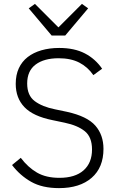

<svg xmlns="http://www.w3.org/2000/svg" viewBox="-20 -957 608 989"><path d="M284 12Q198 12 140.5 -20.5Q83 -53 42 -107L87 -144Q124 -95 170.5 -68Q217 -41 286 -41Q367 -41 410.5 -79.5Q454 -118 454 -187Q454 -251 417 -281Q380 -311 313 -325L251 -338Q151 -358 106 -405Q61 -452 61 -525Q61 -571 77 -605.5Q93 -640 122.5 -663Q152 -686 193.5 -698Q235 -710 285 -710Q363 -710 417 -682Q471 -654 506 -603L461 -570Q432 -612 388.5 -634.5Q345 -657 282 -657Q207 -657 163.5 -624.5Q120 -592 120 -527Q120 -465 159 -436Q198 -407 263 -394L325 -381Q429 -358 471 -310Q513 -262 513 -190Q513 -94 452 -41Q391 12 284 12ZM246 -774 128 -914 160 -937 281 -816 402 -937 434 -914 316 -774Z"/></svg>

Font: IBM Plex Sans Devanagari Light
Style: Regular
Weight: 300
Designer: Mike Abbink, Paul van der Laan, Pieter van Rosmalen, Erin McLaughlin
Foundry: Bold Monday
Version: Version 1.1